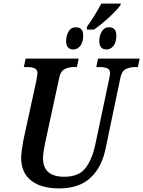

<svg xmlns="http://www.w3.org/2000/svg" viewBox="-20 -1041 799 1071"><path d="M309 10Q421 10 484.5 -49Q548 -108 569 -212L650 -600Q658 -644 681.5 -655.5Q705 -667 732 -667H749L759 -714H527L517 -667H534Q560 -667 577 -660.5Q594 -654 594 -631Q594 -626 592 -617.5Q590 -609 589 -601L511 -232Q495 -156 458.5 -105.5Q422 -55 338 -55Q220 -55 220 -159Q220 -177 224 -202Q228 -227 234 -254L309 -601Q317 -644 340.5 -655.5Q364 -667 391 -667H409L419 -714H123L113 -667H130Q156 -667 172.5 -660.5Q189 -654 189 -631Q189 -627 184 -597L110 -257Q106 -236 102 -206.5Q98 -177 98 -161Q98 -78 153.5 -34Q209 10 309 10ZM465 -876H504Q541 -901 587.5 -943.5Q634 -986 651 -1011L655 -1021H545Q511 -956 464 -890ZM390 -765Q411 -765 427.5 -784.5Q444 -804 444 -844Q444 -889 402 -889Q377 -889 363 -866Q349 -843 349 -811Q349 -765 390 -765ZM575 -765Q596 -765 612.5 -784.5Q629 -804 629 -844Q629 -889 587 -889Q562 -889 548 -866Q534 -843 534 -811Q534 -765 575 -765Z"/></svg>

Font: Noto Serif SemiCondensed Semi
Style: Italic
Weight: 600
Width: 4
Italic angle: -12°
Designer: Monotype Design Team
Foundry: Monotype Imaging Inc.
Version: Version 1.901